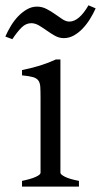

<svg xmlns="http://www.w3.org/2000/svg" viewBox="-47 -688 373 708"><path d="M34.2 0V-21Q67.4 -27.8 85 -35.9Q102.5 -43.9 102.5 -50.8V-327.1Q102.5 -352.1 101.6 -367.4Q100.6 -382.8 94.2 -391.4Q87.9 -399.9 74 -403.8Q60.1 -407.7 34.2 -410.2V-429.7Q49.3 -432.6 66.2 -436.8Q83 -440.9 99.6 -446Q116.2 -451.2 131.3 -457Q146.5 -462.9 159.2 -468.8H175.8V-50.8Q175.8 -44.9 192.1 -36.4Q208.5 -27.8 244.1 -21V0ZM305.7 -657.2Q296.9 -637.2 284.7 -617.7Q272.5 -598.1 257.6 -582.5Q242.7 -566.9 225.1 -557.1Q207.5 -547.4 188.5 -547.4Q171.4 -547.4 156 -555.9Q140.6 -564.5 126 -575Q111.3 -585.4 96.9 -594Q82.5 -602.5 68.4 -602.5Q48.8 -602.5 32.7 -586.7Q16.6 -570.8 -1.5 -543.5L-27.3 -553.2Q-18.6 -573.2 -6.6 -593Q5.4 -612.8 20.5 -628.4Q35.6 -644 53 -653.8Q70.3 -663.6 89.4 -663.6Q107.9 -663.6 124.5 -655Q141.1 -646.5 155.8 -636Q170.4 -625.5 183.6 -616.9Q196.8 -608.4 208.5 -608.4Q227.1 -608.4 244.9 -624Q262.7 -639.6 279.3 -668.5Z"/></svg>

Font: Noto Serif Devanagari
Style: Regular
Weight: 400
Designer: Monotype Design Team
Foundry: Monotype Imaging Inc.
Version: Version 1.01